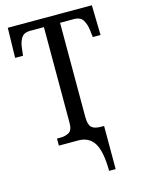

<svg xmlns="http://www.w3.org/2000/svg" viewBox="-135 -791 800 1079"><g transform="rotate(-15 265.0 -252.0)"><path d="M362 210Q361 96 331 48Q301 0 239 0H126V-41H144Q173 -41 195 -52.5Q217 -64 217 -108V-665H137Q99 -665 84.5 -640Q70 -615 67 -582L62 -540H16L20 -714H509L513 -540H468L463 -582Q459 -615 444.5 -640Q430 -665 391 -665H311V-119Q311 -72 327.5 -56.5Q344 -41 382 -41H400V210Z"/></g></svg>

Font: Noto Serif Condensed
Style: Regular
Weight: 400
Width: 3
Designer: Monotype Design Team
Foundry: Monotype Imaging Inc.
Version: Version 2.013; ttfautohint (v1.8.4.7-5d5b)